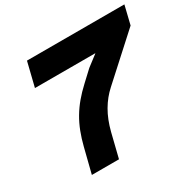

<svg xmlns="http://www.w3.org/2000/svg" viewBox="-173 -996 1198 1183"><g transform="rotate(-30 426.5 -405.0)"><path d="M821 -678 526 -410Q478 -367 443.5 -308Q409 -249 389 -170L347 0H154L198 -175Q211 -227 228.5 -272.5Q246 -318 270 -358.5Q294 -399 325 -436Q356 -473 396 -510L470 -579L546 -637L547 -639H118L160 -810H853Z"/></g></svg>

Font: TypoPRO Sinkin Sans
Style: 800 Black Italic
Weight: 900
Italic angle: -112°
Designer: Keith Bates
Foundry: K-Type
Version: Sinkin Sans (version 1.0)  by Keith Bates   •   © 2014   www